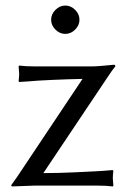

<svg xmlns="http://www.w3.org/2000/svg" viewBox="-20 -668 456 691"><path d="M179.5 -561.5Q164 -577 164 -597Q164 -617 179.5 -632.5Q195 -648 215 -648Q235 -648 250.5 -632.5Q266 -617 266 -597Q266 -577 250.5 -561.5Q235 -546 215 -546Q195 -546 179.5 -561.5ZM136 -45Q190 -45 252.5 -48Q315 -51 350 -53L386 -56L388 -53Q386 -37 386 -27Q386 -26 388 0L386 3Q364 0 330 0H104L23 3L20 -1Q27 -10 42 -32L277 -384Q226 -383 169 -380.5Q112 -378 81 -375L49 -373L47 -376Q49 -392 49 -402Q49 -403 47 -429L49 -432Q72 -429 105 -429H309Q322 -429 341 -430.5Q360 -432 374 -433.5Q388 -435 390 -435Q395 -435 395 -429Q386 -419 365 -387Z"/></svg>

Font: Libertinus Sans
Style: Regular
Weight: 400
Designer: Philipp H. Poll
Foundry: Khaled Hosny
Version: Version 6.1